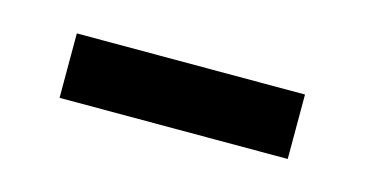

<svg xmlns="http://www.w3.org/2000/svg" viewBox="-28 -388 376 198"><g transform="rotate(15 160.0 -288.5)"><path d="M38.1 -323.2H281.7V-254.4H38.1Z"/></g></svg>

Font: Lycee Sans
Style: Regular
Weight: 400
Designer: Justin Alvin
Foundry: Alkove Design
Version: Version 1.030